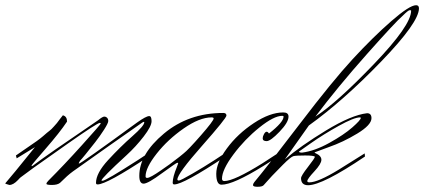

<svg xmlns="http://www.w3.org/2000/svg" viewBox="-41 -706 1626 736"><path d="M23 -99 20 -110 62 -139Q107 -169 124 -184Q141 -199 148.5 -204.5Q156 -210 165.5 -221Q175 -232 177 -234Q177 -234 189 -250Q199 -262 200 -264Q216 -260 216 -240Q188 -198 134 -136Q80 -74 80 -71.5Q80 -69 81.5 -69Q83 -69 96.5 -79.5Q110 -90 170 -132Q292 -216 335 -245Q352 -259 358.5 -259Q365 -259 369.5 -254.5Q374 -250 374 -242Q374 -234 358 -209Q342 -184 324 -161Q277 -101 266 -90Q261 -82 261 -80.5Q261 -79 262 -79Q269 -79 484 -236Q519 -261 531 -261Q540 -261 540 -241.5Q540 -222 510 -183Q480 -144 444 -111Q348 -23 348 -14Q348 -13 352 -13Q364 -13 487 -92L528 -119L529 -106Q368 1 333 1Q327 1 327 -5Q327 -42 373.5 -92.5Q420 -143 466 -183.5Q512 -224 512 -237Q512 -239 510.5 -239Q509 -239 504 -236Q499 -233 378.5 -148Q258 -63 238 -48.5Q218 -34 189 -5Q179 3 158 3Q137 3 137 -1.5Q137 -6 145 -14Q205 -74 273.5 -150Q342 -226 345 -232Q345 -235 342 -235Q332 -235 219 -155.5Q106 -76 88 -63Q41 -28 38.5 -26.5Q36 -25 28 -16Q10 3 -5 3Q-20 -1 -21 -3Q2 -29 93 -142Z M822 -119 823 -106Q662 1 627 1Q621 1 621 -6Q621 -27 637 -66L642 -80Q642 -82 638.5 -82Q635 -82 580 -42Q526 -2 509.5 -2Q493 -2 493 -32Q493 -115 587.5 -194Q682 -273 815 -273Q827 -273 827 -263Q827 -253 733 -146.5Q639 -40 639 -18Q639 -14 645 -14Q651 -14 696 -40Q741 -66 781 -92ZM663 -118Q680 -131 729 -187Q778 -243 778 -252Q778 -256 770 -256Q724 -256 663 -213.5Q602 -171 559.5 -117Q517 -63 517 -30Q517 -24 523 -24Q529 -24 542.5 -31.5Q556 -39 575.5 -52.5Q595 -66 609 -76Q657 -112 663 -118Z M990 -194Q1046 -238 1046 -259Q1046 -262 1041 -262Q1009 -262 953 -217Q897 -172 853.5 -113.5Q810 -55 810 -21Q810 -12 819 -12Q856 -12 965 -80L1025 -119L1026 -106Q1001 -90 969 -70Q853 2 808 2Q788 2 788 -40Q788 -82 829 -137.5Q870 -193 932 -234Q994 -275 1045 -275Q1065 -275 1065 -259Q1065 -237 1030.5 -201Q996 -165 981 -165Q966 -165 966 -176Q966 -183 971 -192Q976 -201 981 -201Q986 -201 990 -194Z M1105 -125Q1105 -121 1117 -121Q1165 -127 1221 -158Q1277 -189 1309.5 -217.5Q1342 -246 1342 -254Q1342 -256 1339 -256Q1316 -256 1257.5 -223.5Q1199 -191 1152 -158ZM1535 -665Q1535 -667 1529.5 -667Q1524 -667 1502 -645Q1477 -624 1365 -498Q1253 -372 1168 -259Q1250 -312 1392.5 -460.5Q1535 -609 1535 -665ZM1166 -105Q1163 -110 1128.5 -110Q1094 -110 1084 -107.5Q1074 -105 1043.5 -74.5Q1013 -44 1002 -32Q991 -20 983 -11Q975 -2 969.5 4Q964 10 946.5 10Q929 10 929 4Q929 -2 934 -8Q984 -68 1108.5 -231.5Q1233 -395 1311 -479.5Q1389 -564 1459 -625Q1529 -686 1554 -686Q1565 -686 1565 -674Q1565 -620 1419.5 -469.5Q1274 -319 1143 -225Q1125 -200 1092 -153Q1059 -106 1051 -95Q1112 -147 1209 -206Q1306 -265 1366 -272Q1383 -272 1383 -253Q1383 -227 1328.5 -194Q1274 -161 1219 -142L1165 -122Q1165 -120 1168 -119Q1191 -109 1191 -93.5Q1191 -78 1164 -49Q1137 -20 1137 -12Q1137 -7 1145 -7Q1178 -7 1258 -56L1357 -118L1358 -106Q1195 4 1140 4Q1113 4 1113 -23Q1113 -32 1139.5 -66Q1166 -100 1166 -105Z"/></svg>

Font: Herr Von Muellerhoff
Style: Regular
Weight: 400
Version: Version 1.000